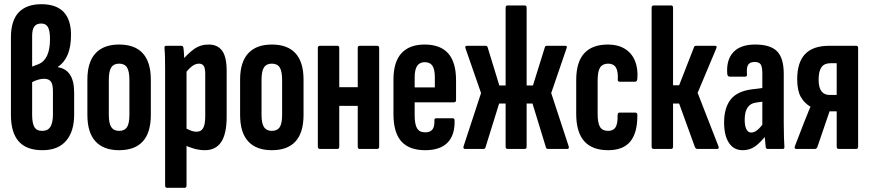

<svg xmlns="http://www.w3.org/2000/svg" viewBox="-20 -709 4143 914"><path d="M182 6Q106 6 69 -36Q32 -78 32 -162V-531Q32 -611 69 -650Q106 -689 177 -689Q247 -689 282.5 -652.5Q318 -616 318 -543Q318 -487 302.5 -449.5Q287 -412 256 -391V-389Q294 -383 313.5 -353Q333 -323 333 -268V-163Q333 -83 294.5 -38.5Q256 6 182 6ZM181 -86Q208 -86 220 -105.5Q232 -125 232 -164V-275Q232 -308 222 -321Q212 -334 190 -334Q176 -334 161 -329.5Q146 -325 133 -318V-162Q133 -123 143.5 -104.5Q154 -86 181 -86ZM133 -392 162 -403Q190 -414 204 -444Q218 -474 218 -522Q218 -562 208.5 -579.5Q199 -597 176 -597Q154 -597 143.5 -583Q133 -569 133 -538Z M547 6Q473 6 434.5 -36Q396 -78 396 -162V-330Q396 -413 434.5 -455Q473 -497 547 -497Q622 -497 660 -455Q698 -413 698 -330V-162Q698 -78 660 -36Q622 6 547 6ZM547 -86Q573 -86 584.5 -103.5Q596 -121 596 -163V-328Q596 -370 584.5 -388Q573 -406 547 -406Q521 -406 509.5 -388Q498 -370 498 -328V-163Q498 -121 510 -103.5Q522 -86 547 -86Z M955 6Q930 6 903.5 -1.5Q877 -9 856 -20V-102Q870 -95 885.5 -88.5Q901 -82 917 -82Q937 -82 947 -99Q957 -116 957 -155V-357Q957 -384 950 -395Q943 -406 927 -406Q909 -406 892 -392Q875 -378 859 -357L845 -419Q874 -454 904 -475.5Q934 -497 973 -497Q1016 -497 1037.5 -467.5Q1059 -438 1059 -372V-153Q1059 -72 1033 -33Q1007 6 955 6ZM775 185Q766 185 766 174V-372Q766 -406 765.5 -432.5Q765 -459 763 -480Q762 -491 771 -491H842Q852 -491 853 -482Q855 -470 856 -449.5Q857 -429 858 -409L868 -380V174Q868 185 859 185Z M1274 6Q1200 6 1161.5 -36Q1123 -78 1123 -162V-330Q1123 -413 1161.5 -455Q1200 -497 1274 -497Q1349 -497 1387 -455Q1425 -413 1425 -330V-162Q1425 -78 1387 -36Q1349 6 1274 6ZM1274 -86Q1300 -86 1311.5 -103.5Q1323 -121 1323 -163V-328Q1323 -370 1311.5 -388Q1300 -406 1274 -406Q1248 -406 1236.5 -388Q1225 -370 1225 -328V-163Q1225 -121 1237 -103.5Q1249 -86 1274 -86Z M1692 0Q1683 0 1683 -11V-481Q1683 -491 1692 -491H1775Q1785 -491 1785 -481V-11Q1785 0 1775 0ZM1503 0Q1493 0 1493 -11V-481Q1493 -491 1503 -491H1586Q1595 -491 1595 -481V-11Q1595 0 1586 0ZM1581 -205V-294H1698V-205Z M2004 6Q1928 6 1890.5 -36Q1853 -78 1853 -166V-329Q1853 -414 1891 -455.5Q1929 -497 2001 -497Q2076 -497 2113.5 -455Q2151 -413 2151 -326V-232Q2151 -222 2141 -222H1954V-161Q1954 -117 1965.5 -98Q1977 -79 2004 -79Q2028 -79 2038.5 -92.5Q2049 -106 2048 -135Q2047 -146 2056 -146H2135Q2144 -146 2144 -136Q2146 -66 2110.5 -30Q2075 6 2004 6ZM1954 -293H2050V-341Q2050 -379 2038.5 -396Q2027 -413 2002 -413Q1978 -413 1966 -395.5Q1954 -378 1954 -341Z M2193 0Q2188 0 2186.5 -4Q2185 -8 2187 -13L2270 -266L2196 -479Q2192 -491 2203 -491H2291Q2299 -491 2301 -485L2357 -302H2387V-672Q2387 -683 2396 -683H2478Q2487 -683 2487 -672V-302H2517L2574 -485Q2575 -491 2584 -491H2671Q2682 -491 2677 -479L2604 -266L2687 -13Q2689 -8 2687.5 -4Q2686 0 2681 0H2589Q2581 0 2579 -7L2515 -216H2487V-11Q2487 0 2478 0H2396Q2387 0 2387 -11V-216H2356L2291 -7Q2289 0 2281 0Z M2875 6Q2799 6 2761 -37Q2723 -80 2723 -167V-328Q2723 -413 2761 -455Q2799 -497 2874 -497Q2921 -497 2954 -477Q2987 -457 3002.5 -420Q3018 -383 3014 -334Q3013 -320 3003 -320H2930Q2925 -320 2922.5 -323Q2920 -326 2921 -331Q2923 -369 2912 -387.5Q2901 -406 2875 -406Q2849 -406 2837 -388Q2825 -370 2825 -326V-168Q2825 -123 2836.5 -104.5Q2848 -86 2875 -86Q2900 -86 2910.5 -103.5Q2921 -121 2920 -160Q2920 -173 2929 -173H3004Q3014 -173 3014 -162Q3015 -78 2981 -36Q2947 6 2875 6Z M3400 -13Q3405 0 3393 0H3300Q3292 0 3288 -9L3213 -216H3184V-11Q3184 0 3175 0H3092Q3082 0 3082 -11V-672Q3082 -683 3092 -683H3175Q3184 -683 3184 -672V-303H3213L3284 -485Q3286 -491 3294 -491H3384Q3390 -491 3391 -487.5Q3392 -484 3390 -479L3301 -267Z M3635 0Q3626 0 3625 -10Q3623 -27 3621 -52.5Q3619 -78 3618 -98L3609 -110V-358Q3609 -390 3601.5 -402Q3594 -414 3572 -414Q3550 -414 3541.5 -400.5Q3533 -387 3536 -355Q3537 -344 3526 -344H3454Q3443 -344 3442 -358Q3437 -424 3471 -460.5Q3505 -497 3575 -497Q3647 -497 3679 -465Q3711 -433 3711 -357V-125Q3711 -82 3712 -55Q3713 -28 3714 -12Q3715 0 3707 0ZM3515 6Q3473 6 3450 -29Q3427 -64 3427 -126Q3427 -195 3458 -235Q3489 -275 3561 -284L3617 -291V-226L3581 -221Q3553 -218 3539 -197.5Q3525 -177 3525 -139Q3525 -110 3533 -94Q3541 -78 3556 -78Q3571 -78 3586 -90.5Q3601 -103 3623 -133L3631 -69Q3598 -28 3573 -11Q3548 6 3515 6Z M3770 0Q3760 0 3764 -13L3808 -127Q3816 -145 3823 -164Q3830 -183 3838 -200V-201Q3809 -218 3792 -248Q3775 -278 3775 -332Q3775 -412 3812.5 -451.5Q3850 -491 3927 -491H4056Q4065 -491 4065 -481V-11Q4065 0 4056 0H3973Q3963 0 3963 -11V-179H3929L3871 -9Q3867 0 3859 0ZM3929 -257H3963V-408H3933Q3904 -408 3890.5 -389Q3877 -370 3877 -330Q3877 -292 3890.5 -274.5Q3904 -257 3929 -257Z"/></svg>

Font: Sofia Sans Extra Condensed
Style: Bold
Weight: 700
Designer: Botio Nikoltchev, Ani Petrova
Foundry: lettersoup
Version: Version 4.101